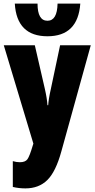

<svg xmlns="http://www.w3.org/2000/svg" viewBox="-20 -804 526 1064"><path d="M299 -784Q297 -689 243 -689Q188 -689 188 -784H62Q73 -603 243 -603Q412 -603 425 -784ZM165 -8 162 1Q144 62 132 78.5Q120 95 90 95Q71 95 51 89V232Q85 240 121 240Q195 240 242 194Q289 148 320 35L483 -553H313L262 -312Q255 -281 251.5 -259Q248 -237 247 -221H243Q241 -257 228 -314L173 -553H1Z"/></svg>

Font: Noto Sans Display Condensed Black
Style: Regular
Weight: 900
Width: 3
Designer: Monotype Design team
Foundry: Monotype Imaging Inc.
Version: 1.000